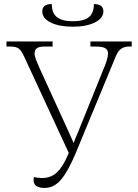

<svg xmlns="http://www.w3.org/2000/svg" viewBox="-20 -919 682 949"><path d="M200 10Q175 10 160.5 1Q146 -8 146 -30Q146 -37 148 -44Q168 -39 187 -39Q232 -39 261.5 -67Q291 -95 315 -152L320 -163L99 -640Q86 -669 72.5 -679Q59 -689 29 -689H12V-714H240V-689H203Q172 -689 161.5 -680Q151 -671 151 -655Q151 -641 159.5 -620Q168 -599 177 -579L321 -264Q333 -237 344 -212Q349 -226 354 -238.5Q359 -251 365 -264L489 -571Q514 -628 514 -655Q514 -672 500.5 -680.5Q487 -689 450 -689H427V-714H631V-689H618Q596 -689 579.5 -678.5Q563 -668 550 -635L355 -164Q317 -73 282 -31.5Q247 10 200 10ZM340 -787Q273 -787 231 -807.5Q189 -828 189 -863Q189 -899 236 -899Q236 -854 262 -834Q288 -814 340 -814Q394 -814 419 -834Q444 -854 444 -899Q491 -899 491 -863Q491 -829 449 -808Q407 -787 340 -787Z"/></svg>

Font: Noto Serif ExtraLight
Style: Regular
Weight: 200
Designer: Monotype Design Team
Foundry: Monotype Imaging Inc.
Version: Version 2.015; ttfautohint (v1.8.4.7-5d5b)